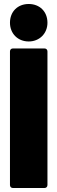

<svg xmlns="http://www.w3.org/2000/svg" viewBox="-20 -943 288 963"><path d="M124 -735C178 -735 218 -775 218 -829C218 -885 179 -923 124 -923C69 -923 30 -885 30 -829C30 -775 69 -735 124 -735ZM45 0H203C212 0 218 -6 218 -15V-685C218 -694 212 -700 203 -700H45C36 -700 30 -694 30 -685V-15C30 -6 36 0 45 0Z"/></svg>

Font: Barlow Condensed Black
Style: Regular
Weight: 900
Width: 3
Designer: Jeremy Tribby
Foundry: Tribby Type
Version: Version 1.422;hotconv 1.0.109;makeotfexe 2.5.65596